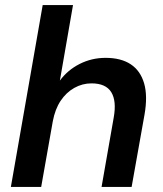

<svg xmlns="http://www.w3.org/2000/svg" viewBox="-20 -740 644 760"><path d="M23 0 149 -720H269L217 -421Q248 -463 295.5 -487Q343 -511 398 -511Q459 -511 497.5 -485.5Q536 -460 550.5 -410Q565 -360 552 -286L501 0H382L430 -274Q442 -340 420.5 -375Q399 -410 342 -410Q306 -410 274 -392Q242 -374 220 -341Q198 -308 189 -260L143 0Z"/></svg>

Font: DM Sans 20pt SemiBold
Style: Italic
Weight: 600
Italic angle: -10°
Version: Version 4.004;gftools[0.9.30]